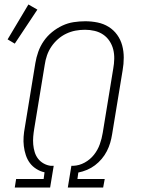

<svg xmlns="http://www.w3.org/2000/svg" viewBox="-20 -838 640 858"><path d="M46 0 52 -38H175L179 -68Q160 -72 142.5 -83Q125 -94 113.5 -109.5Q102 -125 95.5 -144.5Q89 -164 86.5 -185Q84 -206 85.5 -227Q87 -248 91 -269L138 -556Q142 -581 151 -606.5Q160 -632 175.5 -654.5Q191 -677 212.5 -694.5Q234 -712 258.5 -723.5Q283 -735 309 -739Q335 -743 361 -743Q389 -743 416 -737.5Q443 -732 465.5 -718Q488 -704 503.5 -682.5Q519 -661 526 -635Q533 -609 533 -580.5Q533 -552 528 -524L481 -238Q478 -219 472.5 -200Q467 -181 457.5 -162.5Q448 -144 434.5 -128Q421 -112 404.5 -99.5Q388 -87 369 -79Q350 -71 330 -67L326 -38H448L441 0H283L299 -97H307Q334 -98 358.5 -111.5Q383 -125 400 -146.5Q417 -168 426 -193.5Q435 -219 439 -244L486 -531Q490 -553 490.5 -575Q491 -597 486 -617Q481 -637 469.5 -654.5Q458 -672 441 -683.5Q424 -695 403 -700Q382 -705 360 -705Q338 -705 317 -701Q296 -697 276 -687.5Q256 -678 239 -663Q222 -648 209.5 -629.5Q197 -611 190 -590.5Q183 -570 180 -549L133 -263Q130 -245 128.5 -227.5Q127 -210 128.5 -192.5Q130 -175 135 -158.5Q140 -142 150 -129Q160 -116 175 -107.5Q190 -99 207 -97H220L204 0ZM46 -643 14 -662 107 -818 147 -795Z"/></svg>

Font: Iosevka Curly Slab XLtExObl
Style: Regular
Weight: 200
Width: 7
Italic angle: -9°
Monospace: yes
Designer: Belleve Invis
Foundry: Belleve Invis
Version: Version 11.0.0; ttfautohint (v1.8.3)